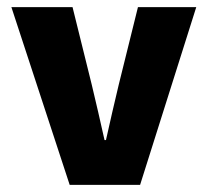

<svg xmlns="http://www.w3.org/2000/svg" viewBox="-20 -520 584 540"><path d="M176 0 12 -500H184L238 -282Q256 -207 274 -126H278Q296 -207 314 -282L368 -500H532L374 0Z"/></svg>

Font: Assistant ExtraBold
Style: Regular
Weight: 800
Designer: Hebrew By Ben Nathan, Latin by Paul Hunt
Version: Version 3.000